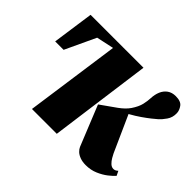

<svg xmlns="http://www.w3.org/2000/svg" viewBox="-117 -701 894 894"><g transform="rotate(45 330.5 -254.0)"><path d="M325.5 0H162L228 -468L142 -449.5L71.5 -299H16L45 -503H393.5ZM523.5 8Q502 8 485.8 2Q469.5 -4 459.5 -13.5Q449.5 -23 445 -33.5L364.5 -232.5Q412 -265.5 441.5 -287Q471 -308.5 486.5 -331Q506 -360 511.5 -384Q517 -408 517.5 -426.5Q518.5 -451.5 527 -471.8Q535.5 -492 552.2 -504Q569 -516 593.5 -516Q627.5 -516 640 -498.5Q652.5 -481 653 -463.5Q654 -435.5 639.2 -414.5Q624.5 -393.5 612.5 -383Q603.5 -375 586.5 -361.5Q569.5 -348 547.5 -332.8Q525.5 -317.5 501.2 -304Q477 -290.5 453.5 -282.5L493 -309.5L577 -122.5Q580.5 -115 587.8 -102.5Q595 -90 605.2 -80.2Q615.5 -70.5 627.5 -70.5Q634 -70.5 639.8 -73.5Q645.5 -76.5 650 -81L661 -58.5Q651 -47 631 -31.2Q611 -15.5 583.8 -3.8Q556.5 8 523.5 8Z"/></g></svg>

Font: Merriweather 144pt Black
Style: Italic
Weight: 900
Italic angle: -7.8°
Version: Version 2.101